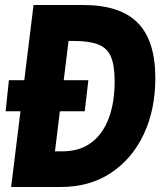

<svg xmlns="http://www.w3.org/2000/svg" viewBox="-20 -747 640 767"><path d="M182 0 156 -142.5H229.5Q297.5 -142.5 343.8 -176.5Q390 -210.5 414 -273.5Q438 -336.5 438 -422.5Q438 -486 423 -520.8Q408 -555.5 372 -569.5Q336 -583.5 273 -583.5H207L271.5 -727H312Q460 -727 530.2 -655.8Q600.5 -584.5 600.5 -435Q600.5 -308.5 554 -210.2Q507.5 -112 422.8 -56Q338 0 222 0ZM24.5 0 114 -727H271.5L182 0ZM2.5 -302.5 15.5 -426.5H333L318.5 -302.5Z"/></svg>

Font: Spline Sans Mono
Style: Bold Italic
Weight: 700
Italic angle: -4°
Monospace: yes
Version: Version 1.004